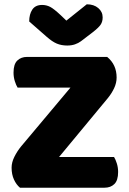

<svg xmlns="http://www.w3.org/2000/svg" viewBox="-20 -874 600 894"><path d="M308 -466H62Q55 -477 49 -496Q43 -515 43 -536Q43 -575 60.5 -592Q78 -609 106 -609H479Q523 -573 523 -513Q523 -488 511.5 -463.5Q500 -439 482 -417L255 -143H511Q518 -132 524 -113Q530 -94 530 -73Q530 -34 512.5 -17Q495 0 467 0H73Q56 -14 45 -38Q34 -62 34 -93Q34 -118 47 -144Q60 -170 78 -192ZM289 -778 384 -854Q417 -854 437.5 -836.5Q458 -819 458 -793Q458 -773 448.5 -759Q439 -745 412 -724L357 -682Q345 -673 329 -667.5Q313 -662 293 -662Q266 -662 244.5 -671Q223 -680 197 -703L116 -774Q116 -808 130.5 -829.5Q145 -851 176 -851Q196 -851 213.5 -842Q231 -833 263 -803Z"/></svg>

Font: Baloo
Style: Regular
Weight: 400
Designer: Sarang Kulkarni and Ek Type
Foundry: Ek Type
Version: Version 1.443;PS 1.000;hotconv 16.6.51;makeotf.lib2.5.65220;